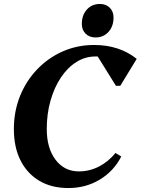

<svg xmlns="http://www.w3.org/2000/svg" viewBox="-20 -933 710 969"><path d="M325 16Q240 16 178.5 -20.5Q117 -57 83.5 -123.5Q50 -190 50 -282Q50 -371 81 -448Q112 -525 167.5 -583Q223 -641 296.5 -673.5Q370 -706 455 -706Q582 -706 670 -636L587 -500H565L473 -648Q468 -648 462 -648Q410 -648 365.5 -620Q321 -592 287.5 -542Q254 -492 235 -425.5Q216 -359 216 -282Q216 -185 260.5 -126.5Q305 -68 378 -68Q431 -68 478.5 -92Q526 -116 563 -161L592 -143Q554 -69 483.5 -26.5Q413 16 325 16ZM462 -744Q431 -744 412 -763Q393 -782 393 -812Q393 -857 418.5 -885Q444 -913 484 -913Q515 -913 534 -894Q553 -875 553 -845Q553 -800 527.5 -772Q502 -744 462 -744Z"/></svg>

Font: Platypi SemiBold
Style: Italic
Weight: 600
Italic angle: -13°
Designer: David Sargent
Foundry: Bolt Cutter Type
Version: Version 1.200; ttfautohint (v1.8.4.7-5d5b)